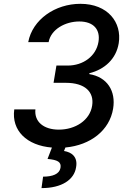

<svg xmlns="http://www.w3.org/2000/svg" viewBox="-20 -757 684 996"><path d="M54 -189.6C38.7 -79.5 119 -2.1 249.3 8.5L226.6 67.5C278.4 72.4 299.4 82.7 293.7 114.3C288 146 252.5 159.4 203.5 159.4L195.3 218.8C300.4 218.8 364.7 175.4 374.6 111.2C384.6 57.5 352.6 32.7 312.1 26.3L319.2 8.2C449.9 -3.9 548.3 -80.6 566.8 -193.2C582 -285.5 535.5 -357.6 443.5 -372.5V-377.1C523.4 -397 582.7 -451.7 595.9 -532.7C613.3 -640.6 539.4 -737.2 397 -737.2C266.3 -737.2 148.4 -655.9 126.4 -538.4H232.2C244.3 -605.1 318.9 -645.6 391.3 -645.6C465.6 -645.6 501.4 -603.3 490.8 -539.8C478.7 -465.9 411.9 -416.9 331 -416.9H272.7L257.8 -327.4H321.4C422.2 -327.4 468.8 -279.1 458.1 -209.5C446.7 -132.8 370.7 -84.5 285.2 -84.5C206.3 -84.5 157 -125.7 163.7 -189.6Z"/></svg>

Font: Magic Ui Pro Medium
Style: Italic
Weight: 500
Italic angle: -9.39999°
Designer: Stefan Endress, Andreas Faust
Version: Version 1.000;FEAKit 1.0